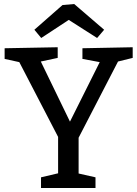

<svg xmlns="http://www.w3.org/2000/svg" viewBox="-20 -935 683 955"><path d="M640 -647 567 -629 371 -250V-72L455 -53V0H184V-53L269 -73V-254L76 -626L3 -642V-695L267 -700V-647L183 -629L328 -330L476 -626L390 -642V-695L640 -700ZM349 -915 498 -787 463 -746 322 -836 185 -746 151 -787 291 -910Z"/></svg>

Font: Bitter Pro Medium
Style: Regular
Weight: 500
Designer: Sol Matas, and Bitter project Authors
Foundry: Sol Matas
Version: Version 1.010